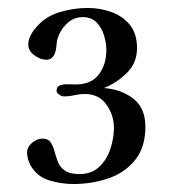

<svg xmlns="http://www.w3.org/2000/svg" viewBox="-20 -833 430 482"><path d="M345 -515Q345 -463 319 -431Q293 -399 251.5 -385Q210 -371 164 -371Q134 -371 104 -380Q74 -389 57 -417Q53 -425 50.5 -433Q48 -441 48 -450Q48 -464 60.5 -474.5Q73 -485 86 -485Q101 -485 107 -476Q113 -467 116.5 -454Q120 -441 125 -427.5Q130 -414 142.5 -405Q155 -396 180 -396Q210 -396 229 -414Q248 -432 257 -459Q266 -486 266 -512Q266 -544 247 -570.5Q228 -597 194 -597Q180 -597 167 -594Q154 -591 140 -591Q135 -591 128.5 -595.5Q122 -600 122 -605Q122 -616 131.5 -619Q141 -622 152.5 -621.5Q164 -621 170 -621Q209 -621 228 -646Q247 -671 247 -707Q247 -725 241 -744.5Q235 -764 222 -777Q209 -790 188 -790Q163 -790 145.5 -771.5Q128 -753 123 -730Q122 -723 121.5 -716.5Q121 -710 119 -703Q117 -695 111.5 -689Q106 -683 96 -683Q82 -683 66.5 -694Q51 -705 51 -721Q51 -732 56 -742.5Q61 -753 68 -761Q92 -791 128 -802Q164 -813 200 -813Q232 -813 260.5 -802.5Q289 -792 306.5 -770Q324 -748 324 -712Q324 -675 298 -649.5Q272 -624 241 -612Q284 -609 314.5 -585.5Q345 -562 345 -515Z"/></svg>

Font: Kaisei Opti
Style: Bold
Weight: 700
Designer: Font-Kai, 金井和夫
Foundry: KAZUO KANAI
Version: Version 5.003